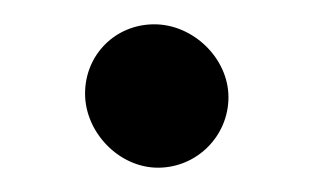

<svg xmlns="http://www.w3.org/2000/svg" viewBox="-20 -391 257 158"><path d="M50 -314C50 -282 78 -253 110 -253C142 -253 168 -279 168 -311C168 -343 139 -371 107 -371C75 -371 50 -346 50 -314Z"/></svg>

Font: Electronic
Style: UltHv
Weight: 900
Version: Version 1.011